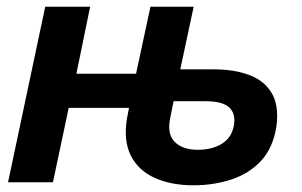

<svg xmlns="http://www.w3.org/2000/svg" viewBox="-20 -544 900 573"><path d="M557 9Q491 9 442 -13Q393 -35 370.5 -79.5Q348 -124 359 -191L365 -222H185L138 0H4L115 -524H249L208 -324H386L429 -524H558L518 -337H619Q678 -337 723 -320.5Q768 -304 790.5 -267Q813 -230 805 -167Q795 -103 759.5 -64.5Q724 -26 671 -8.5Q618 9 557 9ZM488 -192Q478 -144 501.5 -120.5Q525 -97 570 -97Q614 -97 643 -115.5Q672 -134 678 -170Q684 -205 664 -223.5Q644 -242 592 -242H498Z"/></svg>

Font: Raleway
Style: Bold Italic
Weight: 700
Italic angle: -12°
Designer: Matt McInerney, Pablo Impallari, Rodrigo Fuenzalida
Foundry: Matt McInerney, Pablo Impallari, Rodrigo Fuenzalida
Version: Version 4.101;RELEASE